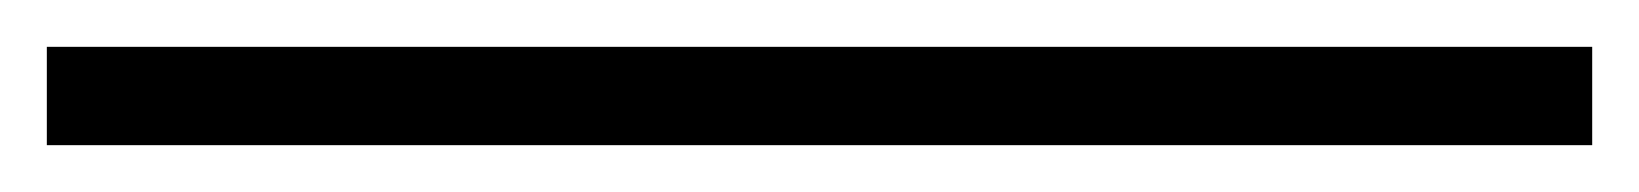

<svg xmlns="http://www.w3.org/2000/svg" viewBox="-20 34 700 82"><path d="M0 96V54H660V96Z"/></svg>

Font: Hauora
Style: Regular
Weight: 400
Designer: Wayne Shih
Foundry: WCYS
Version: Version 1.001